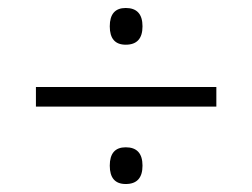

<svg xmlns="http://www.w3.org/2000/svg" viewBox="-20 -565 632 481"><path d="M295 -453Q255 -453 255 -499Q255 -545 295 -545Q337 -545 337 -499Q337 -453 295 -453ZM70 -347H522V-298H70ZM295 -104Q255 -104 255 -150Q255 -196 295 -196Q337 -196 337 -150Q337 -104 295 -104Z"/></svg>

Font: Noto Sans Bengali UI Light
Style: Regular
Weight: 300
Designer: Jelle Bosma - Monotype Design Team
Foundry: Monotype Imaging Inc.
Version: Version 2.003; ttfautohint (v1.8.4.7-5d5b)